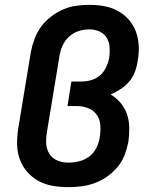

<svg xmlns="http://www.w3.org/2000/svg" viewBox="-20 -763 640 791"><path d="M261 8Q228 8 196.5 2.5Q165 -3 138.5 -17.5Q112 -32 92 -55Q72 -78 61.5 -107Q51 -136 50.5 -168Q50 -200 55 -233L107 -548Q112 -575 122 -602Q132 -629 149 -652.5Q166 -676 189.5 -694Q213 -712 239 -723.5Q265 -735 293 -739Q321 -743 348 -743Q380 -743 410 -737.5Q440 -732 465.5 -718Q491 -704 510.5 -682Q530 -660 540 -632.5Q550 -605 551.5 -574Q553 -543 547 -511Q544 -489 536 -467.5Q528 -446 512.5 -427.5Q497 -409 477 -396Q457 -383 436 -374Q459 -360 476.5 -339.5Q494 -319 503 -293Q512 -267 512.5 -238Q513 -209 509 -180Q504 -153 494 -126Q484 -99 465 -76Q446 -53 422 -36Q398 -19 371 -9Q344 1 316 4.5Q288 8 261 8ZM261 -93Q283 -93 306 -98.5Q329 -104 348 -118.5Q367 -133 377.5 -154.5Q388 -176 391 -198Q395 -222 393.5 -246.5Q392 -271 379 -289.5Q366 -308 344 -317Q322 -326 298 -326H258L274 -427H314Q334 -427 354.5 -432.5Q375 -438 391.5 -452Q408 -466 417 -485.5Q426 -505 430 -525Q433 -547 431.5 -568.5Q430 -590 419.5 -607.5Q409 -625 389.5 -633.5Q370 -642 348 -642Q326 -642 304 -635Q282 -628 264.5 -612Q247 -596 237.5 -574.5Q228 -553 225 -532L173 -217Q169 -193 170.5 -170Q172 -147 184 -128.5Q196 -110 217 -101.5Q238 -93 261 -93Z"/></svg>

Font: Iosevka Extended
Style: Bold Italic
Weight: 700
Width: 7
Italic angle: -9°
Monospace: yes
Designer: Belleve Invis
Foundry: Belleve Invis
Version: Version 32.5.0; ttfautohint (v1.8.4)